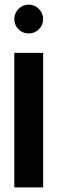

<svg xmlns="http://www.w3.org/2000/svg" viewBox="-20 -812 290 832"><path d="M167 -583V0H42V-583ZM104.5 -792Q129.9 -792 148.4 -773.4Q167 -754.9 167 -729.5Q167 -703.1 148.4 -685.1Q129.9 -667 104.5 -667Q78.1 -667 60.1 -685.1Q42 -703.1 42 -729.5Q42 -754.9 60.1 -773.4Q78.1 -792 104.5 -792Z"/></svg>

Font: okolaks
Style: Bold
Weight: 600
Width: 8
Version: Version 000.6.0